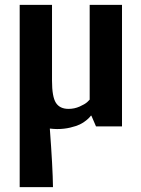

<svg xmlns="http://www.w3.org/2000/svg" viewBox="-20 -520 582 790"><path d="M61 250V-500H194V-188Q194 -122 210 -97Q226 -72 262 -72Q286 -72 307.5 -81.5Q329 -91 339 -100L349 -110V-500H482V0H375L356 -44H354Q352 -42 349 -38Q346 -34 334.5 -24.5Q323 -15 308.5 -8Q294 -1 269 5Q244 11 215 11Q203 11 185 9Q197 169 198 250Z"/></svg>

Font: Arsenal
Style: Bold
Weight: 700
Designer: Andrij Shevchenko
Foundry: Stairsfor
Version: Version 2.001;PS 002.001;hotconv 1.0.88;makeotf.lib2.5.64775